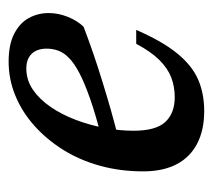

<svg xmlns="http://www.w3.org/2000/svg" viewBox="-44 -450 504 456"><g transform="rotate(-90 208.0 -222.0)"><path d="M273.5 -411.5Q246 -411.5 223.2 -396Q200.5 -380.5 182.2 -354Q164 -327.5 151.5 -294.5Q139 -261.5 132.2 -226Q125.5 -190.5 125.5 -157Q125.5 -103.5 146.5 -81.2Q167.5 -59 205 -59Q230 -59 251.8 -67.2Q273.5 -75.5 293.2 -95.2Q313 -115 332 -150.5H365Q338 -88.5 309.2 -53.2Q280.5 -18 247.2 -3.5Q214 11 172 11Q127 11 94.8 -5.8Q62.5 -22.5 45.8 -54.8Q29 -87 29 -134Q29 -188 42.2 -236.2Q55.5 -284.5 80.2 -324Q105 -363.5 137.5 -392.5Q170 -421.5 208.8 -437.5Q247.5 -453.5 289.5 -453.5Q330.5 -453.5 356 -440.2Q381.5 -427 393.2 -405.5Q405 -384 405 -358.5Q405 -335.5 396 -313Q387 -290.5 372.5 -275.5Q341 -263.5 308.2 -252.2Q275.5 -241 242.2 -230.8Q209 -220.5 175.8 -211Q142.5 -201.5 110 -193.5L111.5 -233.5Q164.5 -247 201.5 -260Q238.5 -273 262 -285.2Q285.5 -297.5 298.2 -310Q311 -322.5 315.8 -335.8Q320.5 -349 320.5 -363.5Q320.5 -378 315.2 -388.8Q310 -399.5 299.5 -405.5Q289 -411.5 273.5 -411.5Z"/></g></svg>

Font: Newsreader 16pt Medium
Style: Italic
Weight: 500
Italic angle: -17°
Designer: Hugues Gentile
Foundry: Production Type
Version: Version 1.003